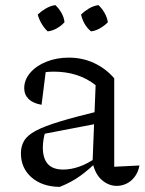

<svg xmlns="http://www.w3.org/2000/svg" viewBox="-20 -723 567 753"><path d="M438 6Q406 6 379.5 -17Q353 -40 343 -86L355 -389Q288 -442 191 -442Q172 -442 153 -439.5Q134 -437 117 -432L161 -455L143 -312Q109 -318 92 -335Q75 -352 75 -377Q75 -410 98.5 -437.5Q122 -465 162 -481Q202 -497 250 -497Q303 -497 348.5 -476Q394 -455 428 -416V-69L527 -74Q522 -48 508.5 -30Q495 -12 476.5 -3Q458 6 438 6ZM214 10Q145 9 103.5 -27.5Q62 -64 62 -122Q62 -150 75 -171.5Q88 -193 121 -210.5Q154 -228 215 -246.5Q276 -265 371 -288V-240L132 -194L158 -207Q153 -192 150.5 -175Q148 -158 148 -144Q148 -102 167.5 -80Q187 -58 228 -58Q258 -58 291 -69.5Q324 -81 361 -107V-90Q330 -59 295 -33.5Q260 -8 214 10ZM197 -703Q211 -690 221 -672.5Q231 -655 233 -636Q222 -623 204 -612.5Q186 -602 167 -600Q154 -612 143.5 -629.5Q133 -647 128 -666Q142 -679 159.5 -689.5Q177 -700 197 -703ZM366 -703Q380 -690 390 -672.5Q400 -655 403 -636Q391 -623 373 -612.5Q355 -602 337 -600Q322 -612 312 -629.5Q302 -647 298 -666Q311 -679 328.5 -689.5Q346 -700 366 -703Z"/></svg>

Font: Piazzolla Thin
Style: Regular
Weight: 400
Version: Version 2.001